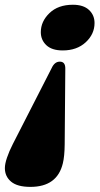

<svg xmlns="http://www.w3.org/2000/svg" viewBox="-39 -534 412 788"><path d="M86 233Q32 233 6.5 211.5Q-19 190 -19 156Q-19 138.5 -10.2 112.8Q-1.5 87 13.5 57.5L173 -254.5Q185 -281 206.5 -281Q229.5 -281 229 -252L226.5 58Q226 107.5 219 136Q196 233 86 233ZM260 -514.5Q303.5 -514.5 326.2 -493.2Q349 -472 349 -439.5Q349 -394 312.8 -360.5Q276.5 -327 218.5 -327Q174 -327 151.2 -348.5Q128.5 -370 128.5 -402Q128.5 -446 164 -480.2Q199.5 -514.5 260 -514.5Z"/></svg>

Font: Fraunces 144pt S050 Black
Style: Italic
Weight: 900
Italic angle: -16°
Version: Version 1.000; ttfautohint (v1.8.3)